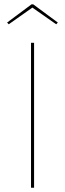

<svg xmlns="http://www.w3.org/2000/svg" viewBox="-20 -882 306 902"><path d="M21 -767.9 132.1 -846.3 244 -767.9 251.6 -776.1 136.1 -861.6H128.1L13.4 -776.1ZM140.1 -680.9H125.7V0H140.1Z"/></svg>

Font: Fira Sans Hair
Style: Regular
Weight: 100
Designer: bBox Type GmbH & Carrois Corporate GbR & Edenspiekermann AG
Foundry: bBox Type GmbH & Carrois Corporate GbR & Edenspiekermann AG
Version: Version 4.300;PS 004.300;hotconv 1.0.88;makeotf.lib2.5.64775